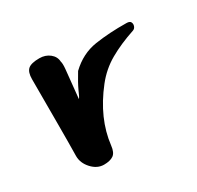

<svg xmlns="http://www.w3.org/2000/svg" viewBox="-106 -571 707 689"><g transform="rotate(-30 247.5 -226.5)"><path d="M142 -3Q114 -3 92 -27Q70 -51 70 -80Q71 -133 71 -212.5Q71 -292 71 -398Q71 -427 84 -438.5Q97 -450 131 -450Q156 -450 173.5 -436Q191 -422 192 -401Q195 -392 193 -370L181 -252Q186 -257 196 -281Q207 -305 229 -341Q276 -386 335 -395Q394 -404 465 -403Q479 -403 482.5 -395.5Q486 -388 483 -379.5Q480 -371 472 -368Q412 -348 366.5 -322Q321 -296 288 -254Q210 -155 198 -50Q195 -22 181 -12.5Q167 -3 142 -3Z"/></g></svg>

Font: Mansalva
Style: Regular
Weight: 400
Designer: Carolina Short
Foundry: Carolina Short
Version: Version 2.112; ttfautohint (v1.8.4.7-5d5b)